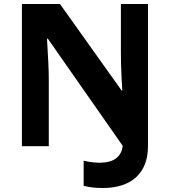

<svg xmlns="http://www.w3.org/2000/svg" viewBox="-20 -734 852 964"><path d="M723 0V-714H587V-476C587 -429 588 -388 590 -353L594 -279H591L281 -714H90V0H225V-336C225 -377 222 -445 216 -540H220L596 -2C590 56 547 83 481 83C457 83 430 80 400 73V199C427 206 459 210 496 210C637 210 723 138 723 0Z"/></svg>

Font: Passageway
Style: Regular
Weight: 700
Foundry: Ascender Corporation
Version: Version 1.11